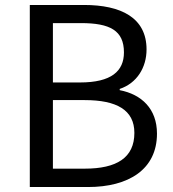

<svg xmlns="http://www.w3.org/2000/svg" viewBox="-20 -753 697 773"><path d="M318 -733H100V0H334C498 0 612 -71 612 -215C612 -315 550 -373 462 -390V-395C531 -418 570 -481 570 -554C570 -682 467 -733 318 -733ZM302 -421H193V-660H306C423 -660 479 -630 479 -542C479 -467 429 -421 302 -421ZM321 -74H193V-350H321C450 -350 521 -310 521 -218C521 -118 450 -74 321 -74Z"/></svg>

Font: Spoqa Han Sans Neo
Style: Regular
Weight: 400
Designer: [Spoqa Han Sans Neo] Dong-huui Kim ___ Younghwa Kang ___ Yujin Lee ___ [Noto Sans] Ryoko NISHIZUKA ____ (kana & ideograp
Foundry: Spoqa (http://www.spoqa-han-sans.com)
Version: Version 1.100;hotconv 1.0.109;makeotfexe 2.5.65596